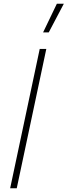

<svg xmlns="http://www.w3.org/2000/svg" viewBox="-20 -1000 359 1020"><path d="M69 0H34L191 -740H226ZM319 -980 239 -828H209L282 -980Z"/></svg>

Font: Be Vietnam Pro Variable Thin
Style: Italic
Weight: 100
Italic angle: -12°
Designer: Lam Bao, Tony Le, Vietanh Nguyen
Foundry: Yellow Type Foundry
Version: Version 1.002